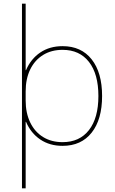

<svg xmlns="http://www.w3.org/2000/svg" viewBox="-20 -780 623 1040"><path d="M99 240V-760H119V-400H121Q147 -461 198 -495.5Q249 -530 319 -530Q420 -530 476.5 -458.5Q533 -387 533 -260Q533 -133 476.5 -61.5Q420 10 319 10Q249 10 198 -24.5Q147 -59 121 -120H119V240ZM319 -10Q411 -10 462 -75.5Q513 -141 513 -260Q513 -379 462 -444.5Q411 -510 319 -510Q258 -510 213 -482Q168 -454 143.5 -403.5Q119 -353 119 -285V-235Q119 -168 143.5 -117Q168 -66 213 -38Q258 -10 319 -10Z"/></svg>

Font: M PLUS 1 Thin
Style: Regular
Weight: 100
Designer: Coji Morishita
Foundry: UNDERFOREST DESIGN
Version: Version 1.001